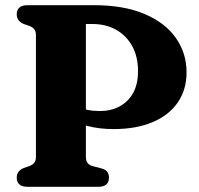

<svg xmlns="http://www.w3.org/2000/svg" viewBox="-20 -720 766 740"><path d="M699 -441Q699 -374.5 665.2 -325.2Q631.5 -276 568.2 -249.2Q505 -222.5 417.5 -222.5Q362.5 -222.5 315.8 -234.8Q269 -247 232.5 -268L240.5 -329.5Q259.5 -317.5 278.5 -309Q297.5 -300.5 318.8 -296.2Q340 -292 365 -292Q407 -292 440.2 -309.5Q473.5 -327 492.8 -361.2Q512 -395.5 512 -446Q512 -501 489.8 -541.8Q467.5 -582.5 428 -605Q388.5 -627.5 335.5 -627.5H311V-115.5Q311 -100 317.8 -91.5Q324.5 -83 338 -79.5L372.5 -70.5Q387 -66.5 393.5 -57.8Q400 -49 400 -34.5Q400 -18.5 389.8 -9.2Q379.5 0 358.5 0H86Q65 0 54.8 -9.2Q44.5 -18.5 44.5 -34.5Q44.5 -61 70.5 -72L92 -79.5Q105 -84 111.8 -92.2Q118.5 -100.5 118.5 -115.5V-584.5Q118.5 -599.5 111.8 -607.8Q105 -616 92 -620.5L70.5 -628Q44.5 -639 44.5 -665.5Q44.5 -681.5 54.8 -690.8Q65 -700 86 -700H342Q456.5 -700 536.2 -666.5Q616 -633 657.5 -574.2Q699 -515.5 699 -441Z"/></svg>

Font: Fraunces 28pt Soft Wonky
Style: Bold
Weight: 700
Version: Version 1.000;[b76b70a41]